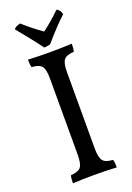

<svg xmlns="http://www.w3.org/2000/svg" viewBox="-165 -932 683 995"><g transform="rotate(-20 177.0 -434.5)"><path d="M46 -850Q56 -863 82 -869Q133 -823 185 -787Q230 -820 284 -872Q305 -860 308 -838Q256 -790 191 -714Q170 -709 157 -709Q121 -759 46 -850ZM61 -636Q56 -650 56 -679Q111 -676 177 -676Q238 -676 298 -679Q298 -650 293 -636Q253 -634 238.5 -616.5Q224 -599 224 -549V-127Q224 -77 238.5 -59.5Q253 -42 293 -40Q298 -26 298 3Q238 0 177 0Q107 0 56 3Q56 -26 61 -40Q101 -42 115.5 -59.5Q130 -77 130 -127V-549Q130 -599 115.5 -616.5Q101 -634 61 -636Z"/></g></svg>

Font: Vollkorn SC
Style: Regular
Weight: 400
Designer: Friedrich Althausen
Foundry: Friedrich Althausen
Version: Version 4.015